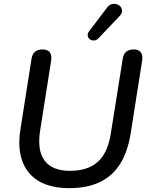

<svg xmlns="http://www.w3.org/2000/svg" viewBox="-20 -969 773 998"><path d="M338 9Q271 9 219 -10Q167 -29 133 -68Q99 -107 86.5 -165.5Q74 -224 87 -302L144 -664Q148 -689 162.5 -700.5Q177 -712 201 -712Q227 -712 238.5 -697.5Q250 -683 246 -655L189 -293Q172 -188 211.5 -134.5Q251 -81 344 -81Q435 -81 487.5 -127Q540 -173 556 -275L618 -664Q622 -689 636.5 -700.5Q651 -712 675 -712Q700 -712 711.5 -697.5Q723 -683 719 -655L659 -274Q644 -181 605 -118Q566 -55 500 -23Q434 9 338 9ZM492 -770Q481 -759 468.5 -758.5Q456 -758 447 -765Q438 -772 436 -783.5Q434 -795 443 -806L536 -929Q547 -944 561 -947.5Q575 -951 587 -947Q599 -943 607 -933.5Q615 -924 614.5 -911Q614 -898 601 -885Z"/></svg>

Font: Nunito ExtraLight SemiBold
Style: Italic
Weight: 600
Italic angle: -9°
Version: Version 3.602